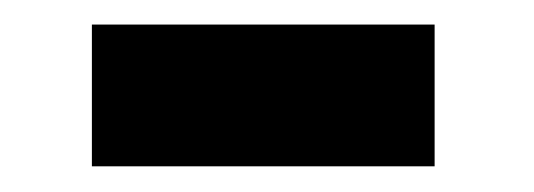

<svg xmlns="http://www.w3.org/2000/svg" viewBox="-20 -381 428 154"><path d="M328.6 -247.6H53.7V-361.3H328.6Z"/></svg>

Font: Vazir FD
Style: Bold-FD
Weight: 700
Designer: Saber Rastikerdar
Foundry: Saber Rastikerdar
Version: Version 30.1.0